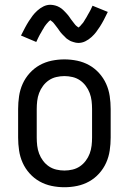

<svg xmlns="http://www.w3.org/2000/svg" viewBox="-20 -777 540 805"><path d="M250 8Q223 8 196.5 2.5Q170 -3 146.5 -16Q123 -29 104.5 -49.5Q86 -70 75 -94.5Q64 -119 60 -146Q56 -173 56 -200V-320Q56 -347 60 -374Q64 -401 75 -425.5Q86 -450 104.5 -470.5Q123 -491 146.5 -504Q170 -517 196.5 -522.5Q223 -528 250 -528Q277 -528 303.5 -522.5Q330 -517 353.5 -504Q377 -491 395.5 -470.5Q414 -450 425 -425.5Q436 -401 440 -374Q444 -347 444 -320V-200Q444 -173 440 -146Q436 -119 425 -94.5Q414 -70 395.5 -49.5Q377 -29 353.5 -16Q330 -3 303.5 2.5Q277 8 250 8ZM250 -62Q267 -62 284 -66Q301 -70 315 -79.5Q329 -89 339.5 -103Q350 -117 356 -133Q362 -149 364 -166Q366 -183 366 -200V-320Q366 -337 364 -354Q362 -371 356 -387Q350 -403 339.5 -417Q329 -431 315 -440.5Q301 -450 284 -454Q267 -458 250 -458Q233 -458 216 -454Q199 -450 185 -440.5Q171 -431 160.5 -417Q150 -403 144 -387Q138 -371 136 -354Q134 -337 134 -320V-200Q134 -183 136 -166Q138 -149 144 -133Q150 -117 160.5 -103Q171 -89 185 -79.5Q199 -70 216 -66Q233 -62 250 -62ZM308 -597Q303 -597 298 -598Q293 -599 288.5 -600.5Q284 -602 279.5 -603.5Q275 -605 270.5 -608Q266 -611 262 -613.5Q258 -616 255 -619.5Q252 -623 248 -626.5Q244 -630 240.5 -634Q237 -638 234 -641.5Q231 -645 228.5 -649Q226 -653 223 -657Q220 -661 216.5 -665.5Q213 -670 210 -674Q207 -678 204 -681.5Q201 -685 196 -688.5Q191 -692 191 -694H193Q193 -693 189.5 -691Q186 -689 183.5 -686Q181 -683 178.5 -680.5Q176 -678 174.5 -676Q173 -674 171.5 -672Q170 -670 168.5 -668Q167 -666 165.5 -663.5Q164 -661 162.5 -658Q161 -655 159 -652.5Q157 -650 155.5 -646.5Q154 -643 152 -640Q150 -637 148 -633.5Q146 -630 144 -626Q142 -622 140 -618Q138 -614 136 -609.5Q134 -605 132 -601L68 -628Q77 -646 85 -661Q93 -676 101 -688.5Q109 -701 117 -711.5Q125 -722 136.5 -732.5Q148 -743 162 -750Q176 -757 192 -757Q197 -757 202 -756Q207 -755 211.5 -754Q216 -753 220.5 -751Q225 -749 229.5 -746.5Q234 -744 238 -741Q242 -738 245 -735Q248 -732 252 -728Q256 -724 259.5 -720Q263 -716 266 -712.5Q269 -709 271.5 -705Q274 -701 277 -697Q280 -693 283.5 -688.5Q287 -684 290 -680Q293 -676 296 -672.5Q299 -669 304 -665.5Q309 -662 309 -661H307L311 -663Q314 -665 316.5 -668Q319 -671 321.5 -674Q324 -677 325.5 -678.5Q327 -680 328.5 -682Q330 -684 331.5 -686.5Q333 -689 334.5 -691.5Q336 -694 337.5 -696.5Q339 -699 341 -702Q343 -705 344.5 -708Q346 -711 348 -714.5Q350 -718 352 -721.5Q354 -725 356 -728.5Q358 -732 360 -736Q362 -740 364 -744.5Q366 -749 368 -753L432 -727Q423 -708 415 -693Q407 -678 399 -665.5Q391 -653 383 -642.5Q375 -632 363.5 -621.5Q352 -611 338 -604Q324 -597 308 -597Z"/></svg>

Font: HulyMono
Style: Regular
Weight: 400
Monospace: yes
Designer: Belleve Invis
Foundry: Belleve Invis
Version: Version 33.2.5; ttfautohint (v1.8.4)